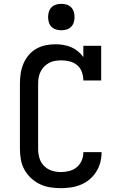

<svg xmlns="http://www.w3.org/2000/svg" viewBox="-20 -974 640 1002"><path d="M297 8Q269 8 241 3.5Q213 -1 188 -13Q163 -25 142 -44.5Q121 -64 107.5 -88.5Q94 -113 89 -140.5Q84 -168 84 -196V-539Q84 -565 88 -591Q92 -617 102 -641Q112 -665 129 -685.5Q146 -706 168.5 -719Q191 -732 217 -737.5Q243 -743 269 -743Q290 -743 311 -739.5Q332 -736 351 -728Q370 -720 386.5 -706.5Q403 -693 415 -676V-735H508V-554H415Q415 -576 407.5 -597.5Q400 -619 383 -633.5Q366 -648 344.5 -653.5Q323 -659 301 -659Q284 -659 268 -656.5Q252 -654 237.5 -646.5Q223 -639 211.5 -627.5Q200 -616 192.5 -601.5Q185 -587 182 -571Q179 -555 179 -539V-196Q179 -172 186 -148.5Q193 -125 210 -108Q227 -91 250 -83.5Q273 -76 297 -76Q319 -76 341 -81.5Q363 -87 380 -101Q397 -115 406 -135.5Q415 -156 415 -178Q415 -179 415 -179Q415 -179 415 -180H510Q510 -179 510 -178.5Q510 -178 510 -177Q510 -151 503 -125Q496 -99 481.5 -76.5Q467 -54 446.5 -37Q426 -20 401.5 -10Q377 0 350.5 4Q324 8 297 8ZM300 -816Q286 -816 272.5 -820Q259 -824 249 -834Q239 -844 235 -857.5Q231 -871 231 -885Q231 -899 235 -912.5Q239 -926 249 -936Q259 -946 272.5 -950Q286 -954 300 -954Q314 -954 327.5 -950Q341 -946 351 -936Q361 -926 365 -912.5Q369 -899 369 -885Q369 -871 365 -857.5Q361 -844 351 -834Q341 -824 327.5 -820Q314 -816 300 -816Z"/></svg>

Font: Iosevka Slab Medium Extended
Style: Regular
Weight: 500
Width: 7
Monospace: yes
Designer: Belleve Invis
Foundry: Belleve Invis
Version: Version 11.1.1; ttfautohint (v1.8.3)